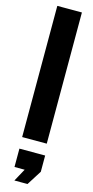

<svg xmlns="http://www.w3.org/2000/svg" viewBox="-158 -836 545 1131"><g transform="rotate(15 115.0 -270.5)"><path d="M40 0V-800H190V0ZM42 182V70H199V169L142 259H62L104 182Z"/></g></svg>

Font: Big Shoulders Text Black
Style: Regular
Weight: 900
Designer: Patric King
Foundry: XO Type Co
Version: Version 1.000; ttfautohint (v1.8.2)